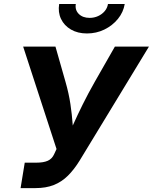

<svg xmlns="http://www.w3.org/2000/svg" viewBox="-20 -967 786 987"><path d="M85.8 0 107.2 -130.8H167.2Q204 -130.8 225.9 -140.7Q247.8 -150.7 258.4 -174.5L270.6 -200.9L99 -727.5H265.1L316.5 -547.1Q333.9 -486.7 342 -431.9Q350.1 -377.1 353.5 -328.9Q356.8 -280.7 359.9 -239.8H317.1Q335.9 -280.9 357.2 -328.6Q378.6 -376.3 405.6 -430.9Q432.6 -485.4 467.6 -547.1L570.6 -727.5H745.7L389.2 -141.2Q361 -95.5 329.1 -63.8Q297.1 -32.1 256.7 -16Q216.4 0 162.1 0ZM427.1 -795Q379.4 -795 344.7 -815.2Q309.9 -835.5 293.6 -869.9Q277.3 -904.3 284.2 -946.6H369.7Q364.6 -915.8 384.9 -895.5Q405.2 -875.1 440.8 -875.1Q464.3 -875.1 484.5 -884.4Q504.7 -893.7 518.3 -909.8Q531.9 -926 535.1 -946.6H621.2Q614.3 -904.3 586.2 -869.8Q558 -835.3 516.5 -815.1Q475.1 -795 427.1 -795Z"/></svg>

Font: Inter
Style: Italic
Weight: 400
Italic angle: -9.3988°
Designer: Rasmus Andersson
Foundry: rsms
Version: Version 4.001;git-66647c0bb